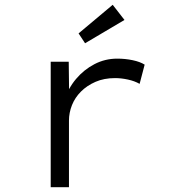

<svg xmlns="http://www.w3.org/2000/svg" viewBox="-20 -779 715 799"><path d="M191 0V-522H266L268 -362H248Q264 -412 296.5 -450.5Q329 -489 373 -512Q417 -535 468 -535Q501 -535 532 -528.5Q563 -522 582 -510L561 -430Q540 -442 512 -448Q484 -454 459 -454Q413 -454 377.5 -438.5Q342 -423 317 -398Q292 -373 279.5 -341.5Q267 -310 267 -277V0ZM334 -599 307 -640 449 -759 498 -696Z"/></svg>

Font: Lexend Tera Light
Style: Regular
Weight: 300
Designer: Bonnie Shaver-Troup, Thomas Jockin
Foundry: Lexend
Version: Version 1.007